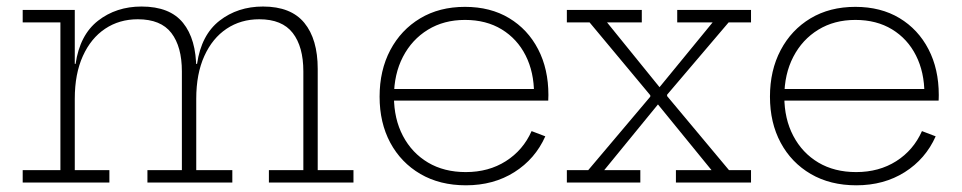

<svg xmlns="http://www.w3.org/2000/svg" viewBox="-20 -559 2946 588"><path d="M803.5 0V-38H909V-340.5Q909 -416 876.5 -458Q844 -500 774 -500Q717.5 -500 674 -471Q630.5 -442 605.8 -387.5Q581 -333 581 -256.5L569 -363.5H583.5Q596.5 -452 652.2 -495.5Q708 -539 785.5 -539Q871 -539 912 -489Q953 -439 953 -348V-38H1062.5V0ZM49.5 0V-38H165V-490.5H49.5V-528.5H209V-38H315V0ZM431.5 0V-38H537V-340.5Q537 -416 504.8 -458Q472.5 -500 402 -500Q345.5 -500 302 -471Q258.5 -442 233.8 -387.5Q209 -333 209 -256.5L197 -363.5H211.5Q224.5 -452 280.2 -495.5Q336 -539 413.5 -539Q500 -539 540.5 -489Q581 -439 581 -348V-38H691.5V0Z M1407 8.5Q1327 8.5 1267.5 -26.2Q1208 -61 1175.2 -122Q1142.5 -183 1142.5 -263Q1142.5 -343.5 1175.2 -405.5Q1208 -467.5 1266.8 -502.8Q1325.5 -538 1404 -538Q1482 -538 1539.2 -503.5Q1596.5 -469 1628 -408.2Q1659.5 -347.5 1659.5 -268Q1659.5 -262.5 1659.2 -258.2Q1659 -254 1659 -251H1615Q1615.5 -255.5 1615.5 -260.5Q1615.5 -265.5 1615.5 -271.5Q1615.5 -338 1589.8 -389Q1564 -440 1516.5 -469Q1469 -498 1404 -498Q1339.5 -498 1290.5 -468Q1241.5 -438 1214 -385Q1186.5 -332 1186.5 -263Q1186.5 -195 1214 -142.8Q1241.5 -90.5 1290.8 -61.2Q1340 -32 1406.5 -32Q1476.5 -32 1529.2 -65.5Q1582 -99 1608 -157.5L1650 -141.5Q1619 -72 1555.2 -31.8Q1491.5 8.5 1407 8.5ZM1170 -251V-286.5H1645L1657.5 -251Z M2211.5 -490.5 2009 -252.5 2023 -288V-245L2009 -281.5L2212.5 -38H2280V0H2050V-38H2159L1982.5 -254.5L2015 -239H1974.5L2007.5 -254.5L1830.5 -38H1941V0H1716V-38H1781.5L1985.5 -279.5L1971.5 -243V-286L1985.5 -250.5L1785.5 -490.5H1716V-528.5H1945.5V-490.5H1839L2012 -277L1979.5 -292H2021L1987.5 -277L2162.5 -490.5H2054V-528.5H2280V-490.5Z M2602.5 8.5Q2522.5 8.5 2463 -26.2Q2403.5 -61 2370.8 -122Q2338 -183 2338 -263Q2338 -343.5 2370.8 -405.5Q2403.5 -467.5 2462.2 -502.8Q2521 -538 2599.5 -538Q2677.5 -538 2734.8 -503.5Q2792 -469 2823.5 -408.2Q2855 -347.5 2855 -268Q2855 -262.5 2854.8 -258.2Q2854.5 -254 2854.5 -251H2810.5Q2811 -255.5 2811 -260.5Q2811 -265.5 2811 -271.5Q2811 -338 2785.2 -389Q2759.5 -440 2712 -469Q2664.5 -498 2599.5 -498Q2535 -498 2486 -468Q2437 -438 2409.5 -385Q2382 -332 2382 -263Q2382 -195 2409.5 -142.8Q2437 -90.5 2486.2 -61.2Q2535.5 -32 2602 -32Q2672 -32 2724.8 -65.5Q2777.5 -99 2803.5 -157.5L2845.5 -141.5Q2814.5 -72 2750.8 -31.8Q2687 8.5 2602.5 8.5ZM2365.5 -251V-286.5H2840.5L2853 -251Z"/></svg>

Font: Hepta Slab ExtraLight Light
Style: Regular
Weight: 300
Version: Version 1.100